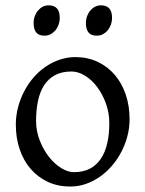

<svg xmlns="http://www.w3.org/2000/svg" viewBox="-20 -682 543 717"><path d="M388.2 -222.2Q388.2 -260.7 375.5 -295.7Q362.8 -330.6 342.8 -357.2Q322.8 -383.8 297.4 -399.4Q272 -415 247.1 -415Q210 -415 184.6 -400.9Q159.2 -386.7 143.8 -362.1Q128.4 -337.4 121.6 -303.7Q114.7 -270 114.7 -231Q114.7 -192.4 128.4 -157.5Q142.1 -122.6 162.8 -96.2Q183.6 -69.8 208.5 -54.4Q233.4 -39.1 255.9 -39.1Q290.5 -39.1 315.4 -52Q340.3 -64.9 356.4 -88.9Q372.6 -112.8 380.4 -146.5Q388.2 -180.2 388.2 -222.2ZM463.9 -236.8Q463.9 -204.1 455.6 -172.9Q447.3 -141.6 432.6 -113.8Q418 -85.9 397.5 -62.3Q377 -38.6 352.3 -21.5Q327.6 -4.4 299.8 5.1Q272 14.6 242.2 14.6Q195.8 14.6 158.4 -2.9Q121.1 -20.5 94.5 -51.3Q67.9 -82 53.5 -124.5Q39.1 -167 39.1 -216.8Q39.1 -249 47.1 -280.3Q55.2 -311.5 69.6 -339.6Q84 -367.7 104.2 -391.4Q124.5 -415 149.2 -432.1Q173.8 -449.2 202.4 -459Q231 -468.8 261.2 -468.8Q307.1 -468.8 344.5 -451.2Q381.8 -433.6 408.4 -402.6Q435.1 -371.6 449.5 -329.1Q463.9 -286.6 463.9 -236.8ZM398.4 -615.7Q398.4 -602.1 394 -589.8Q389.6 -577.6 382.1 -568.6Q374.5 -559.6 364.3 -554.2Q354 -548.8 341.8 -548.8Q319.8 -548.8 310.3 -561Q300.8 -573.2 300.8 -595.7Q300.8 -609.4 305.2 -621.6Q309.6 -633.8 317.4 -642.8Q325.2 -651.9 335.2 -657Q345.2 -662.1 356.9 -662.1Q398.4 -662.1 398.4 -615.7ZM203.1 -615.7Q203.1 -602.1 198.7 -589.8Q194.3 -577.6 186.8 -568.6Q179.2 -559.6 168.9 -554.2Q158.7 -548.8 146.5 -548.8Q124.5 -548.8 115 -561Q105.5 -573.2 105.5 -595.7Q105.5 -609.4 109.9 -621.6Q114.3 -633.8 122.1 -642.8Q129.9 -651.9 139.9 -657Q149.9 -662.1 161.6 -662.1Q203.1 -662.1 203.1 -615.7Z"/></svg>

Font: Gentium Plus CyrE
Style: Regular
Weight: 400
Designer: J. Victor Gaultney, Annie Olsen, Iska Routamaa, Becca Hirsbrunner
Foundry: SIL International
Version: Version 5.000